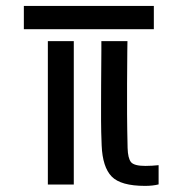

<svg xmlns="http://www.w3.org/2000/svg" viewBox="-20 -619 612 644"><path d="M60 -521V-599H496V-521ZM512 -0.5Q492.5 4.5 466.5 4.5Q385 4.5 354.5 -27Q324 -58.5 321 -131Q320 -157 319.5 -175.8Q319 -194.5 319 -214.2Q319 -234 319 -262.5Q319 -291 319.2 -335.5Q319.5 -380 320 -448.5V-481H407.5L407 -448.5Q406.5 -387.5 406.2 -337.8Q406 -288 406.2 -237Q406.5 -186 408 -122.5Q409 -88.5 419.2 -75.5Q429.5 -62.5 467.5 -62.5Q481 -62.5 490.2 -63.2Q499.5 -64 512 -65ZM140.5 0V-481H227.5V0Z"/></svg>

Font: Big Shoulders Stencil Display SemiBold
Style: Regular
Weight: 600
Designer: Patric King
Foundry: XO Type Co
Version: Version 1.000